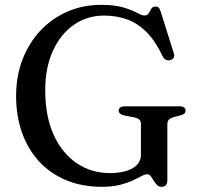

<svg xmlns="http://www.w3.org/2000/svg" viewBox="-20 -736 799 775"><path d="M655.5 -10.8Q655.5 4.7 649.7 11.4Q643.8 18.2 631.9 18.2Q620.8 18.2 613.4 10.5Q605.9 2.8 600.2 -7.2Q594.4 -17.2 588.7 -24.9Q583 -32.6 575 -32.6Q564.8 -32.6 550.6 -24.9Q536.4 -17.2 515.4 -7.3Q494.4 2.6 464 10.3Q433.7 18 391.3 18Q310.6 18 246.4 -8.9Q182.3 -35.8 137.4 -84.7Q92.6 -133.7 68.8 -200.8Q45 -267.9 45 -348.5Q45 -428 70.6 -495.2Q96.3 -562.4 142.7 -612Q189.2 -661.5 251.8 -689Q314.4 -716.4 388.3 -716.4Q443.9 -716.4 478.7 -705.7Q513.6 -695 533.3 -684.2Q553 -673.4 563.2 -673.4Q575.3 -673.4 580.4 -682.5Q585.4 -691.6 590.7 -700.6Q595.9 -709.6 607.9 -709.6Q615.3 -709.6 620.3 -705.1Q625.2 -700.5 628.6 -689.3L681.9 -519.8Q685.2 -509.7 680.4 -502.1Q675.6 -494.5 665.5 -492.9Q656 -491.3 648.5 -495.3Q640.9 -499.3 636.4 -509Q608.2 -569.2 572.9 -605.1Q537.6 -641.1 494.5 -657.1Q451.4 -673.1 400 -673.1Q331.5 -673.1 278 -635.7Q224.4 -598.4 193.5 -530.8Q162.6 -463.3 162.6 -372.4Q162.6 -265.9 197 -191Q231.3 -116.1 290.4 -76.8Q349.4 -37.4 423.4 -37.4Q452.7 -37.4 475.9 -42.4Q499.2 -47.3 515.4 -56.8Q531.7 -66.3 540.3 -80.2Q548.9 -94.1 548.9 -111.7V-234.3Q548.9 -246.9 542.4 -253.3Q535.9 -259.7 517.1 -263.3L481.9 -269.8Q470.9 -272.2 465 -277.1Q459.1 -282 459.1 -289.3Q459.1 -297.7 465.5 -302.3Q472 -306.8 485 -306.8H703.3Q716.5 -306.8 722.8 -302.3Q729.1 -297.7 729.1 -289.5Q729.1 -282.4 724.7 -278.1Q720.3 -273.8 709.4 -270.4L686.2 -264.7Q669.6 -260.4 662.6 -254.1Q655.5 -247.7 655.5 -234.3Z"/></svg>

Font: Fraunces
Style: Regular
Weight: 900
Version: Version 1.000;[b76b70a41]